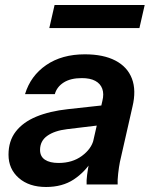

<svg xmlns="http://www.w3.org/2000/svg" viewBox="-20 -737 598 767"><path d="M326 0Q325 -15 328 -38.5Q331 -62 337 -93H334L389 -334Q396 -362 388.5 -382.5Q381 -403 360.5 -414Q340 -425 307 -425Q262 -425 234.5 -407.5Q207 -390 199 -361H80Q102 -434 164.5 -477Q227 -520 319 -520Q393 -520 441 -495Q489 -470 507 -423Q525 -376 509 -310L459 -90Q455 -70 452 -43Q449 -16 450 0ZM164 10Q96 10 55 -26Q14 -62 14 -119Q14 -174 43 -211.5Q72 -249 125 -271Q178 -293 252 -301L407 -318L389 -238L248 -221Q198 -215 169 -194.5Q140 -174 140 -138Q140 -112 159.5 -99Q179 -86 214 -86Q269 -86 307 -114Q345 -142 354 -179L350 -99Q320 -50 274.5 -20Q229 10 164 10ZM177 -625 198 -717H558L537 -625Z"/></svg>

Font: Instrument Sans SemiBold
Style: Italic
Weight: 600
Italic angle: -13°
Designer: Rodrigo Fuenzalida
Foundry: fragTYPE
Version: Version 1.000;gftools[0.9.28]